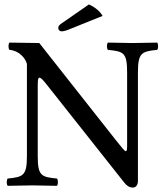

<svg xmlns="http://www.w3.org/2000/svg" viewBox="-20 -840 739 870"><path d="M383 -820 259 -734C246 -725 244 -720 244 -713C244 -705 250 -698 259 -698C268 -698 280 -701 301 -710L445 -768C432.3 -789.3 411.6 -806.7 383 -820ZM556 -512V-185C556 -166 556 -155 549 -155C545 -155 530 -173 501 -210L158 -645L23 -647C17 -641 17 -620 23 -614C66 -611 96 -576 102 -550V-133C102 -44 85 -38 15 -31C9 -25 9 -4 15 2C58 1 103.4 0 127 0C150.1 0 196 1 238 2C244 -4 244 -25 238 -31C168 -38 151 -42 151 -133V-439C151 -473 151 -488 159 -488C165 -488 176 -477 193 -455L542 -14C553 1 566 10 582 10C596 10 605 -2 605 -21V-512C605 -601 622 -607 692 -614C698 -620 698 -641 692 -647C651 -646 603.7 -645 580 -645C558.7 -645 513 -646 469 -647C463 -641 463 -620 469 -614C539 -607 556 -603 556 -512Z"/></svg>

Font: Libertinus Serif
Style: Regular
Weight: 400
Designer: Philipp H. Poll
Foundry: Khaled Hosny
Version: Version 6.2